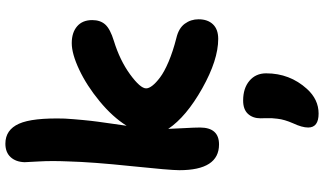

<svg xmlns="http://www.w3.org/2000/svg" viewBox="-258 -506 1169 692"><g transform="rotate(-90 326.0 -159.5)"><path d="M151.9 45.9Q59.1 45.9 59.1 -97.2Q59.1 -130.4 73.7 -270Q88.4 -409.7 90.8 -499Q93.3 -558.1 90.6 -603.8Q87.9 -649.4 87.9 -654.8Q88.9 -686.5 106.2 -705.3Q123.5 -724.1 154.8 -724.1Q204.6 -724.1 226.6 -675Q248.5 -626 245.1 -509.8Q243.2 -478.5 240 -445.1Q236.8 -411.6 233.9 -390.9Q231 -370.1 226.1 -335.4Q221.2 -300.8 219.2 -287.1Q251 -337.9 307.6 -384.5Q364.3 -431.2 421.4 -458Q478.5 -484.9 517.1 -484.9Q555.2 -484.9 577.6 -465.6Q600.1 -446.3 600.1 -411.1Q600.1 -381.8 584 -364Q567.9 -346.2 524.9 -333Q455.1 -311.5 404.5 -274.7Q354 -237.8 354 -216.8Q354 -207 363.8 -194.3Q373.5 -181.6 393.6 -166.5Q413.6 -151.4 450.4 -135.7Q487.3 -120.1 535.2 -107.9Q570.8 -99.6 586.9 -77.6Q603 -55.7 603 -27.8Q603 4.9 585 23.9Q566.9 43 532.2 43Q456.5 43 354 -14.6Q251.5 -72.3 208 -137.2Q208.5 -117.2 210.7 -79.8Q212.9 -42.5 212.9 -22.9Q212.9 45.9 151.9 45.9ZM263.2 404.8Q212.9 404.8 212.9 367.2Q212.9 345.2 228 313Q234.9 297.4 239 283.4Q243.2 269.5 244.6 256.1Q246.1 242.7 246.6 235.1Q247.1 227.5 246.6 213.9Q246.1 200.2 246.1 195.8Q246.1 167.5 262.2 150.1Q278.3 132.8 310.1 132.8Q354.5 132.8 381.3 155.5Q408.2 178.2 408.2 215.8Q408.2 300.8 352.1 362.8Q314 404.8 263.2 404.8Z"/></g></svg>

Font: Shantell Sans Bouncy
Style: Bold
Weight: 700
Designer: Stephen Nixon, Anya Danilova, Shantell Martin
Foundry: Arrow Type
Version: Version 1.006;[9816181b4]